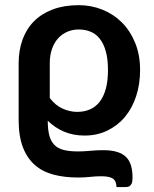

<svg xmlns="http://www.w3.org/2000/svg" viewBox="-20 -542 610 762"><path d="M442.5 200.5Q441.5 175.5 427.5 166.5Q413.5 157.5 382 157.5Q359.5 157.5 338 160Q316.5 162.5 289.5 162.5Q236.5 162.5 193 151.2Q149.5 140 118.8 113.2Q88 86.5 71 42.8Q54 -1 54 -66.5V-290.5Q54 -343 69.8 -385.8Q85.5 -428.5 115.8 -458.5Q146 -488.5 190.5 -505Q235 -521.5 292.5 -521.5Q342 -521.5 386.2 -503.8Q430.5 -486 463.8 -452.8Q497 -419.5 516.5 -371.8Q536 -324 536 -264Q536 -208.5 520.5 -160.8Q505 -113 476 -78.2Q447 -43.5 406.2 -23.8Q365.5 -4 315.5 -4Q271 -4 234.2 -19.5Q197.5 -35 169.5 -63Q169.5 -27.5 175.8 -4.2Q182 19 196 33.2Q210 47.5 233 53.2Q256 59 290.5 59Q312.5 59 338 56.5Q363.5 54 389 54Q422.5 54 445 61Q467.5 68 481 81.8Q494.5 95.5 500.2 116Q506 136.5 506 163Q506 169.5 505.2 176Q504.5 182.5 501.8 188Q499 193.5 493.5 197Q488 200.5 478 200.5ZM177.5 -153Q200 -123.5 228.8 -110.8Q257.5 -98 286.5 -98Q314.5 -98 337 -107.8Q359.5 -117.5 375.5 -138Q391.5 -158.5 400 -189.8Q408.5 -221 408.5 -264Q408.5 -307.5 400 -338Q391.5 -368.5 376.2 -388Q361 -407.5 339.5 -416.2Q318 -425 292.5 -425Q268.5 -425 247.8 -416.2Q227 -407.5 211.2 -390.5Q195.5 -373.5 186.5 -348.2Q177.5 -323 177.5 -290.5Z"/></svg>

Font: Lato
Style: Bold
Weight: 700
Designer: Lukasz Dziedzic
Foundry: tyPoland Lukasz Dziedzic
Version: Version 2.007; 2014-02-27